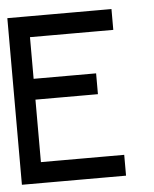

<svg xmlns="http://www.w3.org/2000/svg" viewBox="-43 -537 460 574"><g transform="rotate(-5 187.5 -250.0)"><path d="M0 -437.5V-500H62.5V-437.5ZM62.5 -437.5V-500H125V-437.5ZM125 -437.5V-500H187.5V-437.5ZM187.5 -437.5V-500H250V-437.5ZM250 -437.5V-500H312.5V-437.5ZM0 -375V-437.5H62.5V-375ZM0 -312.5V-375H62.5V-312.5ZM0 -250V-312.5H62.5V-250ZM0 -187.5V-250H62.5V-187.5ZM0 -125V-187.5H62.5V-125ZM0 -62.5V-125H62.5V-62.5ZM0 0V-62.5H62.5V0ZM62.5 0V-62.5H125V0ZM125 0V-62.5H187.5V0ZM187.5 0V-62.5H250V0ZM250 0V-62.5H312.5V0ZM62.5 -250V-312.5H125V-250ZM125 -250V-312.5H187.5V-250ZM187.5 -250V-312.5H250V-250Z"/></g></svg>

Font: AprilSans
Style: Regular
Weight: 400
Designer: typesprite
Version: Version 1.001;PS 001.001;hotconv 1.0.88;makeotf.lib2.5.64775